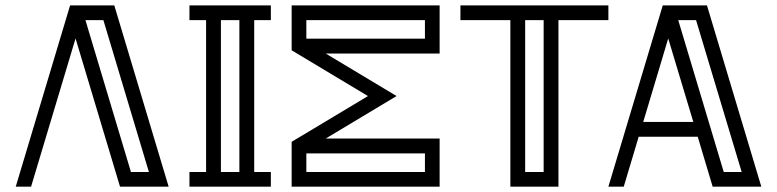

<svg xmlns="http://www.w3.org/2000/svg" viewBox="-20 -701 2918 721"><path d="M300.8 -625.5 471.7 -55.2H539.1L368.2 -625.5ZM243.2 -680.7H409.2L613.3 0H430.7L263.7 -556.6L96.7 0H39.1Z M878.9 -55.2V-625.5H809.6V-55.2ZM997.1 0H691.4V-55.2H753.9V-625.5H691.4V-680.7H997.1V-625.5H934.6V-55.2H997.1Z M1630.9 0H1075.2V-168.5L1361.8 -340.3L1075.2 -512.2V-680.7H1630.9V-500H1203.1L1469.2 -340.3L1203.1 -180.7H1630.9ZM1575.7 -55.2V-125H1130.4V-55.2ZM1575.7 -555.7V-625.5H1130.4V-555.7Z M2077.1 0H1896.5V-625.5H1709V-680.7H2264.6V-625.5H2077.1ZM2021.5 -55.2V-625.5H1952.1V-55.2Z M2838.9 0H2656.2L2600.1 -187.5H2378.4L2322.3 0H2264.6L2468.8 -680.7H2634.8ZM2583.5 -243.2 2489.3 -556.6 2395.5 -243.2ZM2765.1 -55.2 2593.8 -625.5H2526.9L2697.8 -55.2Z"/></svg>

Font: X Company
Style: Regular
Weight: 400
Designer: GGBotNet
Foundry: GGBotNet
Version: 0.90